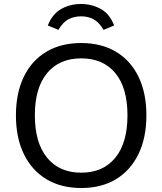

<svg xmlns="http://www.w3.org/2000/svg" viewBox="-20 -936 815 964"><path d="M388 8Q287 8 213.5 -36Q140 -80 100 -162Q60 -244 60 -356Q60 -469 99.5 -550.5Q139 -632 212.5 -676Q286 -720 388 -720Q489 -720 562.5 -676Q636 -632 675.5 -550.5Q715 -469 715 -357Q715 -244 675 -162Q635 -80 562 -36Q489 8 388 8ZM388 -69Q497 -69 558.5 -143.5Q620 -218 620 -357Q620 -496 558.5 -569.5Q497 -643 388 -643Q278 -643 216.5 -569Q155 -495 155 -357Q155 -219 216.5 -144Q278 -69 388 -69ZM387 -916Q441 -916 486 -891Q531 -866 553 -808L500 -786Q476 -826 448.5 -840Q421 -854 387 -854Q353 -854 325 -840Q297 -826 273 -786L220 -808Q243 -866 287.5 -891Q332 -916 387 -916Z"/></svg>

Font: Muli Medium
Style: Regular
Weight: 500
Designer: Vernon Adams
Foundry: Vernon Adams
Version: Version 2.100; ttfautohint (v1.8.1.43-b0c9)